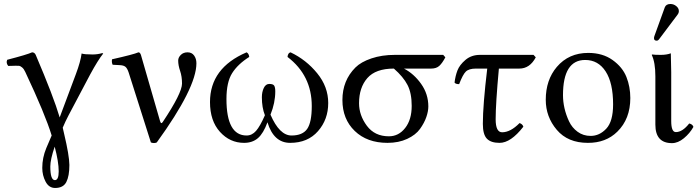

<svg xmlns="http://www.w3.org/2000/svg" viewBox="-20 -703 3487 958"><path d="M252.9 28.8Q231 92.8 231 127.9Q231 195.8 253.9 195.8Q272.9 195.8 272.9 151.9Q272.9 105 252.9 28.8ZM190.9 134.8Q190.9 84 210.9 36.1L237.8 -26.9Q205.6 -132.8 106 -344.2Q99.1 -359.4 90.1 -366.7Q81.1 -374 75.9 -374.5Q70.8 -375 58.1 -375Q53.2 -375 41.5 -374.5Q29.8 -374 21 -374Q8.8 -389.2 16.1 -404.8Q116.2 -430.7 140.1 -441.9Q152.3 -441.9 158.2 -429.2Q247.1 -221.2 277.8 -117.2Q287.6 -142.1 358.9 -334Q381.8 -395 387.2 -436Q401.4 -431.2 441.9 -431.2Q466.8 -431.2 490.2 -438L495.1 -436Q469.2 -403.8 430.2 -332L321.8 -127Q305.7 -96.2 293 -65.9Q293.9 -61 296.4 -51Q298.8 -41 299.8 -36.1Q325.7 72.8 326.2 120.1Q326.2 175.3 311 205.1Q295.9 234.9 254.9 234.9Q224.1 234.9 207.5 203.4Q190.9 171.9 190.9 134.8Z M622.1 -340.8Q615.2 -361.8 606.2 -369.4Q597.2 -377 579.1 -377.9L542 -379.9Q536.1 -393.1 539.1 -407.2Q646 -431.2 670.9 -441.9Q678.7 -441.9 683.1 -429.2L778.8 -98.1Q783.7 -81.5 792 -94.2Q888.2 -238.3 888.2 -286.1Q888.2 -321.3 878.7 -349.1Q869.1 -377 869.1 -400.9Q869.1 -416 882.1 -429Q895 -441.9 916 -441.9Q937 -441.9 948.5 -426Q960 -410.2 960 -387.2Q960 -265.1 762.2 7.8Q749 13.7 732.9 7.8Z M1617.7 -189Q1617.7 -106.9 1566.7 -48.6Q1515.6 9.8 1427.7 9.8Q1345.7 9.8 1314.5 -92.8Q1294.4 -37.6 1267.1 -13.9Q1239.7 9.8 1197.8 9.8Q1127 9.8 1077.4 -45.2Q1027.8 -100.1 1027.8 -193.8Q1027.8 -363.8 1210.4 -441.9Q1221.7 -436 1223.6 -418.9Q1166.5 -382.8 1138.2 -337.9Q1109.9 -293 1109.9 -209Q1109.9 -26.9 1210.4 -26.9Q1237.3 -26.9 1257.6 -50Q1277.8 -73.2 1301.8 -127.9Q1286.6 -166 1286.6 -217.8Q1286.6 -243.7 1296.1 -263.9Q1305.7 -284.2 1323.7 -284.2Q1342.8 -284.2 1348.1 -275.6Q1353.5 -267.1 1353.5 -247.1Q1353.5 -189.9 1329.6 -130.9Q1374.5 -26.9 1434.6 -26.9Q1489.7 -26.9 1512.7 -59.8Q1535.6 -92.8 1535.6 -173.8Q1535.6 -326.7 1414.6 -418.9Q1416.5 -439 1429.7 -441.9Q1507.8 -404.8 1562.7 -337.4Q1617.7 -270 1617.7 -189Z M2131.3 -360.8H1995.6Q2045.4 -335 2081.3 -284.4Q2117.2 -233.9 2117.2 -171.9Q2117.2 -147.9 2107.2 -118.9Q2097.2 -89.8 2075.7 -59.8Q2054.2 -29.8 2011.7 -10Q1969.2 9.8 1913.6 9.8Q1811.5 9.8 1750 -49.6Q1688.5 -108.9 1688.5 -204.1Q1688.5 -301.3 1753.4 -366.2Q1781.2 -394 1833.3 -411.6Q1885.3 -429.2 1950.2 -429.2H2191.4L2202.1 -417Q2187 -388.2 2172.1 -374.5Q2157.2 -360.8 2131.3 -360.8ZM1920.4 -22.9Q1969.2 -22.9 2001.7 -64.5Q2034.2 -106 2034.2 -174.8Q2034.2 -238.8 2013.2 -279.3Q1992.2 -319.8 1945.3 -360.8Q1854.5 -360.8 1813 -313.5Q1771.5 -266.1 1771.5 -188Q1771.5 -127.9 1810.5 -75.4Q1849.6 -22.9 1920.4 -22.9Z M2375 -429.2H2642.1L2653.3 -417Q2623.5 -360.8 2571.3 -360.8H2469.2Q2453.1 -185.1 2453.1 -107.9Q2453.1 -43 2485.4 -43Q2527.3 -43 2572.3 -88.9Q2587.4 -84 2591.3 -70.8Q2528.3 10.3 2472.2 9.8Q2429.2 9.8 2409.2 -11.2Q2389.2 -32.2 2389.2 -85Q2389.2 -177.7 2411.1 -360.8H2355Q2319.8 -360.8 2304.4 -345.9Q2289.1 -331.1 2271 -283.2Q2252.9 -283.2 2248 -291Q2252 -324.2 2262.5 -351.6Q2272.9 -378.9 2302.5 -404.1Q2332 -429.2 2375 -429.2Z M2703.1 -205.1Q2703.1 -304.2 2758.3 -369.1Q2817.9 -439 2915 -439Q2986.8 -439 3036.4 -403.6Q3085.9 -368.2 3105.5 -319.1Q3125 -270 3125 -213.9Q3125 -109.4 3060.1 -45.9Q3002.9 10.3 2913.1 9.8Q2813 9.8 2758.1 -55.2Q2703.1 -120.1 2703.1 -205.1ZM2899.9 -403.8Q2789.1 -403.8 2789.1 -228Q2789.1 -195.8 2796.6 -162.8Q2804.2 -129.9 2819.1 -97.9Q2834 -65.9 2862.1 -45.4Q2890.1 -24.9 2927.2 -24.9Q2971.2 -24.9 3005.1 -61Q3039.1 -97.2 3039.1 -182.1Q3039.1 -289.1 3002 -346.4Q2964.8 -403.8 2899.9 -403.8Z M3325.2 -683.1Q3341.3 -683.1 3354.2 -672.6Q3367.2 -662.1 3367.2 -647.9Q3367.2 -638.2 3360.8 -629.9L3269 -507.8Q3263.2 -500 3256.8 -500Q3242.7 -500 3243.2 -513.2Q3243.2 -517.1 3245.1 -522.9L3296.9 -666Q3303.2 -683.1 3325.2 -683.1ZM3250 -321.8Q3250 -391.6 3231.9 -429.2L3233.9 -431.2Q3246.1 -429.2 3276.9 -429.2Q3306.6 -429.2 3327.1 -437Q3329.1 -375 3329.1 -342.8V-99.1Q3329.1 -43.9 3352.1 -43.9Q3385.3 -43.9 3418.9 -86.9Q3436 -83 3439.9 -69.8Q3421.9 -37.6 3392.3 -13.2Q3362.8 11.2 3333 11.2Q3250 11.2 3250 -81.1Z"/></svg>

Font: Linux Libertine Capitals
Style: Small Caps
Weight: 400
Designer: Philipp H. Poll
Foundry: Philipp H. Poll
Version: Version 5.1.3